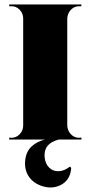

<svg xmlns="http://www.w3.org/2000/svg" viewBox="-20 -620 402 853"><path d="M341.8 0H241.2Q172.9 17.1 178.2 78.1Q181.2 107.9 198.5 124.8Q215.8 141.6 241 140.6Q266.1 139.6 290.5 120.1L296.4 126Q292.5 181.6 247.6 203.1Q208 221.7 162.4 205.1Q116.7 188.5 99.1 147.9Q87.9 121.1 92.3 88.9Q97.2 51.8 121.1 30Q145 8.3 179.2 0H21V-8.8L31.7 -7.8Q52.2 -7.8 67.6 -23.9Q83 -40 83 -62.5V-538.6Q82.5 -561 67.4 -576.7Q52.2 -592.3 31.7 -592.3H21V-600.1H341.8L340.8 -592.3H331.1Q310.1 -592.3 294.9 -576.4Q279.8 -560.5 278.8 -537.6V-62.5Q279.8 -39.6 294.9 -23.7Q310.1 -7.8 331.1 -7.8L341.8 -8.8Z"/></svg>

Font: Cinzel Black
Style: Regular
Weight: 900
Designer: Natanael Gama
Version: Version 1.001;PS 001.001;hotconv 1.0.56;makeotf.lib2.0.21325